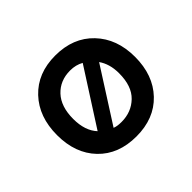

<svg xmlns="http://www.w3.org/2000/svg" viewBox="-99 -507 646 646"><g transform="rotate(-45 223.5 -184.0)"><path d="M224 9Q139 9 88.5 -43.5Q38 -96 38 -183Q38 -270 88.5 -323.5Q139 -377 223 -377Q308 -377 359 -323.5Q410 -270 410 -184Q410 -97 359.5 -44Q309 9 224 9ZM144 -96 271 -294Q250 -306 223 -306Q175 -306 145 -274Q115 -242 115 -183Q115 -127 144 -96ZM312 -257 190 -66Q198 -63 206 -62Q214 -61 223 -61Q270 -61 301.5 -91.5Q333 -122 333 -183Q333 -206 327.5 -224.5Q322 -243 312 -257Z"/></g></svg>

Font: Zain
Style: Regular
Weight: 400
Designer: Zain,Boutros
Foundry: Mobile Telecommunications Company (Zain), 2024
Version: Version 1.51; ttfautohint (v1.8.4)